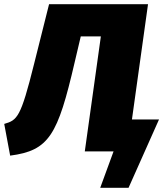

<svg xmlns="http://www.w3.org/2000/svg" viewBox="-53 -716 783 908"><path d="M571 -151 647 -696H179L108 -413C45 -160 29 -148 -33 -130L-5 20C179 -4 220 -76 300 -421L329 -544H424L348 0H484L421 172H555L699 -151Z"/></svg>

Font: Fira Sans Heavy
Style: Italic
Weight: 900
Italic angle: -8°
Designer: bBox Type GmbH & Carrois Corporate GbR & Edenspiekermann AG
Foundry: bBox Type GmbH & Carrois Corporate GbR & Edenspiekermann AG
Version: Version 4.301;PS 004.301;hotconv 1.0.88;makeotf.lib2.5.64775